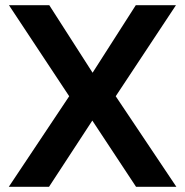

<svg xmlns="http://www.w3.org/2000/svg" viewBox="-20 -717 710 737"><path d="M13.8 0 245.6 -347.6 14.4 -697H169.2L335.4 -437.8L501.2 -697H655.4L424.2 -347.6L657 0H502.2L334.4 -254.2L168.2 0Z"/></svg>

Font: Hanken Grotesk
Style: Regular
Weight: 400
Designer: Alfredo Marco Pradil
Foundry: Hanken Design Co.
Version: Version 3.013